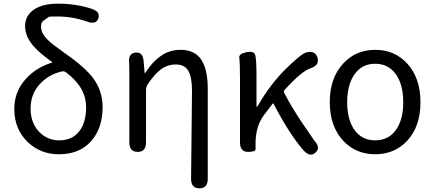

<svg xmlns="http://www.w3.org/2000/svg" viewBox="-20 -829 2366 1048"><path d="M301 13Q203 13 133 -52Q58 -123 58 -234Q58 -328 119 -396Q174 -459 263 -487Q268 -488 264 -491Q196 -539 163 -577Q117 -630 117 -687Q117 -740 160 -773Q208 -809 296 -809Q397 -809 480 -781Q529 -765 517 -729Q505 -693 456 -711Q376 -739 294 -739Q249 -739 246 -737Q225 -722 214.5 -714Q204 -706 204 -682Q204 -648 241 -611Q264 -588 332 -540L367 -515Q451 -453 488 -403Q540 -333 540 -245Q540 -128 476.5 -57.5Q413 13 301 13ZM303 -63Q375 -63 413 -113Q450 -160 450 -244Q450 -306 415 -358Q388 -398 342 -433Q331 -442 317 -439Q244 -422 195.5 -368Q147 -314 147 -236Q147 -158 194 -109Q239 -63 303 -63Z M1068 199Q1022 198 1023 146L1028 -332Q1028 -409 1007.5 -443Q987 -477 940.5 -477Q894 -477 858.5 -450.5Q823 -424 787 -370Q777 -355 777 -337V-52Q777 0 732 0Q686 0 686 -52V-394Q686 -478 685 -486Q679 -538 720 -542Q761 -546 764 -494L769 -435Q769 -429 770.5 -429Q772 -429 779 -440Q815 -495 861 -526Q907 -557 966 -557Q1043 -557 1078.5 -503.5Q1114 -450 1114 -344V147Q1114 199 1068 199Z M1702 4Q1672 31 1637 -8Q1558 -99 1473 -263Q1471 -267 1468 -263L1420 -200Q1377 -142 1375 -54Q1375 -28 1375 -14Q1375 0 1333 0Q1290 0 1290 -52V-394Q1290 -490 1286 -512.5Q1282 -535 1325 -544Q1367 -553 1373.5 -527.5Q1380 -502 1380 -416V-251Q1380 -246 1382 -246Q1384 -246 1390 -256Q1453 -365 1534 -447Q1624 -536 1652 -543Q1702 -555 1713 -514Q1725 -473 1676 -457Q1628 -442 1534 -339Q1527 -332 1531 -323Q1569 -248 1629 -159Q1693 -64 1696 -61Q1732 -23 1702 4Z M1853 -61Q1780 -140 1780 -271.5Q1780 -403 1853 -482Q1922 -557 2028 -557Q2134 -557 2203 -482Q2275 -403 2275 -271Q2275 -139 2203 -61Q2134 13 2028 13Q1922 13 1853 -61ZM1915.5 -119Q1956 -63 2028 -63Q2100 -63 2140.5 -119Q2181 -175 2181 -271Q2181 -367 2140.5 -424Q2100 -481 2028 -481Q1956 -481 1915.5 -424Q1875 -367 1875 -271Q1875 -175 1915.5 -119Z"/></svg>

Font: Resource Han Rounded HK
Style: Regular
Weight: 400
Designer: Cyano Hao (round all glyphs); Ryoko NISHIZUKA  (kana, bopomofo & ideographs); Paul D. Hunt (Latin, Greek & Cyrillic); Sa
Foundry: Cyano Hao
Version: 0.990